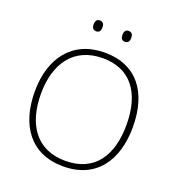

<svg xmlns="http://www.w3.org/2000/svg" viewBox="-158 -1026 1075 1164"><g transform="rotate(20 379.5 -444.0)"><path d="M259 -863C259 -843 267 -828 287 -828C309 -828 316 -843 316 -863C316 -883 309 -898 287 -898C267 -898 259 -883 259 -863ZM445 -863C445 -843 453 -828 472 -828C495 -828 502 -843 502 -863C502 -883 495 -898 472 -898C453 -898 445 -883 445 -863ZM696 -358C696 -588 584 -725 384 -725C175 -725 63 -575 63 -359C63 -142 168 10 379 10C591 10 696 -142 696 -358ZM103 -359C103 -552 195 -689 384 -689C560 -689 655 -567 655 -358C655 -160 569 -26 380 -26C192 -26 103 -163 103 -359Z"/></g></svg>

Font: Noto Sans Tamil ExtraLight
Style: Regular
Weight: 200
Designer: Jelle Bosma - Monotype Design Team
Foundry: Monotype Imaging Inc.
Version: Version 2.004